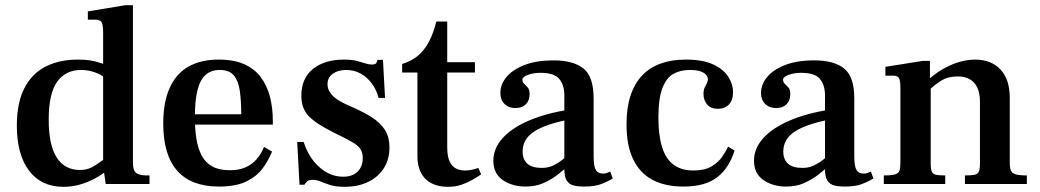

<svg xmlns="http://www.w3.org/2000/svg" viewBox="-20 -710 4013 741"><path d="M225 11Q139 11 92 -51.5Q45 -114 45 -225Q45 -312 73.5 -368.5Q102 -425 155 -452.5Q208 -480 281 -480Q306 -480 323.5 -477.5Q341 -475 356.5 -470.5Q372 -466 390 -460V-405Q376 -418 359.5 -425.5Q343 -433 326.5 -436.5Q310 -440 293 -440Q233 -440 200.5 -394.5Q168 -349 168 -248Q168 -150 199 -102Q230 -54 288 -54Q306 -54 320 -58.5Q334 -63 350 -73.5Q366 -84 390 -101V-50Q372 -35 346 -21Q320 -7 289.5 2Q259 11 225 11ZM388 0 378 -69V-587Q378 -613 372.5 -623.5Q367 -634 349 -634H319V-666L464 -690H493V-83Q493 -52 505.5 -42.5Q518 -33 546 -33H557V0ZM375 -449V-464H386V-449Z M825 10Q718 10 664 -51Q610 -112 610 -233Q610 -316 635 -371Q660 -426 707.5 -453Q755 -480 824 -480Q883 -480 923 -462Q963 -444 987 -411.5Q1011 -379 1022 -336Q1033 -293 1033 -242V-229H695V-269H911Q911 -321 905.5 -359.5Q900 -398 882.5 -419Q865 -440 828 -440Q795 -440 773.5 -421Q752 -402 742 -361.5Q732 -321 732 -257Q732 -212 738 -174.5Q744 -137 758.5 -109.5Q773 -82 799.5 -67.5Q826 -53 867 -53Q901 -53 926 -63.5Q951 -74 969 -94Q987 -114 999 -143L1030 -125Q1017 -93 995 -62Q973 -31 932.5 -10.5Q892 10 825 10Z M1310 11Q1276 11 1254.5 4Q1233 -3 1217.5 -9.5Q1202 -16 1186 -16Q1173 -16 1166.5 -11Q1160 -6 1155 3H1136L1127 -162H1152Q1171 -102 1212.5 -65Q1254 -28 1304 -28Q1340 -28 1360 -47.5Q1380 -67 1380 -100Q1380 -122 1370.5 -135.5Q1361 -149 1340.5 -161Q1320 -173 1285 -190L1265 -200Q1197 -234 1170 -263.5Q1143 -293 1143 -340Q1143 -408 1188 -444Q1233 -480 1307 -480Q1338 -480 1357 -475Q1376 -470 1389.5 -465.5Q1403 -461 1415 -461Q1430 -461 1433 -468Q1436 -475 1437 -479H1458L1466 -332H1441Q1433 -364 1414.5 -388.5Q1396 -413 1371 -426.5Q1346 -440 1316 -440Q1285 -440 1264.5 -425.5Q1244 -411 1244 -385Q1244 -368 1253.5 -353.5Q1263 -339 1279 -328Q1295 -317 1312 -309L1343 -295Q1384 -277 1415.5 -257Q1447 -237 1465 -209.5Q1483 -182 1483 -140Q1483 -95 1461.5 -61Q1440 -27 1401 -8Q1362 11 1310 11Z M1708 11Q1672 11 1645.5 -2.5Q1619 -16 1605 -42.5Q1591 -69 1591 -106V-430H1532V-463Q1568 -474 1593 -495Q1618 -516 1635.5 -549Q1653 -582 1664 -627H1706V-470H1813V-430H1706V-141Q1706 -96 1723 -74Q1740 -52 1776 -52Q1788 -52 1802 -55Q1816 -58 1826 -62L1837 -37Q1822 -27 1803 -16Q1784 -5 1761 3Q1738 11 1708 11Z M2234 10Q2210 10 2193 5.5Q2176 1 2167 -13.5Q2158 -28 2158 -57V-345Q2157 -384 2137.5 -406.5Q2118 -429 2065 -429Q2046 -429 2030 -425Q2014 -421 2005 -415Q1996 -409 1996 -403Q1996 -393 2003 -386.5Q2010 -380 2017 -372Q2024 -364 2024 -347Q2024 -322 2009.5 -307.5Q1995 -293 1969 -293Q1943 -293 1927 -309Q1911 -325 1911 -351Q1911 -384 1934.5 -412.5Q1958 -441 2004 -459Q2050 -477 2116 -477Q2193 -477 2232 -445.5Q2271 -414 2271 -330V-108Q2271 -68 2279.5 -54Q2288 -40 2307 -40Q2316 -40 2322 -42.5Q2328 -45 2335 -48L2345 -21Q2330 -12 2304 -1Q2278 10 2234 10ZM2008 10Q1957 10 1920.5 -15Q1884 -40 1884 -90Q1884 -137 1919.5 -176.5Q1955 -216 2021 -244.5Q2087 -273 2178 -287V-249Q2085 -231 2041 -202Q1997 -173 1997 -125Q1997 -95 2015 -78.5Q2033 -62 2071 -62Q2096 -62 2115.5 -71.5Q2135 -81 2150.5 -93.5Q2166 -106 2177 -115V-74Q2158 -56 2133 -36.5Q2108 -17 2077.5 -3.5Q2047 10 2008 10Z M2617 10Q2548 10 2499 -15.5Q2450 -41 2424 -94.5Q2398 -148 2398 -230Q2398 -294 2413.5 -341Q2429 -388 2458.5 -419Q2488 -450 2530.5 -465Q2573 -480 2627 -480Q2692 -480 2732 -461.5Q2772 -443 2790.5 -414Q2809 -385 2809 -354Q2809 -323 2793 -306.5Q2777 -290 2751 -290Q2723 -290 2709 -307Q2695 -324 2695 -347Q2695 -362 2699.5 -371.5Q2704 -381 2708 -388.5Q2712 -396 2712 -404Q2712 -419 2695 -429.5Q2678 -440 2642 -440Q2606 -440 2579 -425Q2552 -410 2536.5 -370Q2521 -330 2521 -255Q2521 -187 2535.5 -141.5Q2550 -96 2580 -74Q2610 -52 2656 -52Q2700 -52 2726.5 -68Q2753 -84 2767.5 -105.5Q2782 -127 2790 -144L2815 -129Q2805 -97 2789 -71.5Q2773 -46 2750 -27.5Q2727 -9 2694 0.5Q2661 10 2617 10Z M3240 10Q3216 10 3199 5.5Q3182 1 3173 -13.5Q3164 -28 3164 -57V-345Q3163 -384 3143.5 -406.5Q3124 -429 3071 -429Q3052 -429 3036 -425Q3020 -421 3011 -415Q3002 -409 3002 -403Q3002 -393 3009 -386.5Q3016 -380 3023 -372Q3030 -364 3030 -347Q3030 -322 3015.5 -307.5Q3001 -293 2975 -293Q2949 -293 2933 -309Q2917 -325 2917 -351Q2917 -384 2940.5 -412.5Q2964 -441 3010 -459Q3056 -477 3122 -477Q3199 -477 3238 -445.5Q3277 -414 3277 -330V-108Q3277 -68 3285.5 -54Q3294 -40 3313 -40Q3322 -40 3328 -42.5Q3334 -45 3341 -48L3351 -21Q3336 -12 3310 -1Q3284 10 3240 10ZM3014 10Q2963 10 2926.5 -15Q2890 -40 2890 -90Q2890 -137 2925.5 -176.5Q2961 -216 3027 -244.5Q3093 -273 3184 -287V-249Q3091 -231 3047 -202Q3003 -173 3003 -125Q3003 -95 3021 -78.5Q3039 -62 3077 -62Q3102 -62 3121.5 -71.5Q3141 -81 3156.5 -93.5Q3172 -106 3183 -115V-74Q3164 -56 3139 -36.5Q3114 -17 3083.5 -3.5Q3053 10 3014 10Z M3704 0V-33Q3729 -33 3741 -35.5Q3753 -38 3757.5 -47.5Q3762 -57 3762 -78V-318Q3762 -350 3752 -371.5Q3742 -393 3723 -404Q3704 -415 3676 -415Q3639 -415 3613 -399Q3587 -383 3568 -364V-407Q3597 -432 3627 -448Q3657 -464 3686.5 -472Q3716 -480 3743 -480Q3805 -480 3841 -442Q3877 -404 3877 -333V-83Q3877 -63 3881.5 -52Q3886 -41 3900 -37Q3914 -33 3943 -33V0ZM3391 0V-33Q3421 -33 3434.5 -37Q3448 -41 3451.5 -52Q3455 -63 3455 -83V-372Q3455 -399 3449.5 -408.5Q3444 -418 3427 -418H3397V-452L3541 -475H3569V-409H3572V-78Q3572 -56 3577 -46.5Q3582 -37 3594 -35Q3606 -33 3628 -33V0Z"/></svg>

Font: Frank Ruhl Libre Medium
Style: Regular
Weight: 500
Designer: Yanek Iontef
Foundry: Fontef
Version: Version 6.004